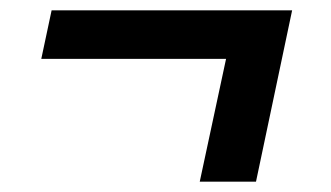

<svg xmlns="http://www.w3.org/2000/svg" viewBox="-20 -352 641 372"><path d="M367 0 418 -238H60L80 -332H546L476 0Z"/></svg>

Font: Red Hat Text Medium
Style: Italic
Weight: 500
Italic angle: -12°
Designer: Pentagram, MCKL
Foundry: Pentagram, MCKL
Version: Version 1.023; ttfautohint (v1.8.3)